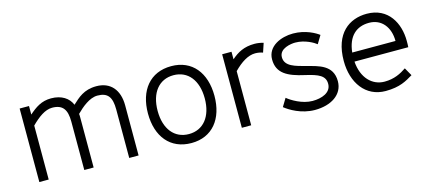

<svg xmlns="http://www.w3.org/2000/svg" viewBox="-43 -775 2469 1110"><g transform="rotate(-15 1191.0 -220.0)"><path d="M359 0H415V-300C415 -307 415 -314 414 -321L415 -322C446 -353 495 -396 543 -396C606 -396 628 -363 628 -290V0H684V-300C684 -392 636 -450 551 -450C476 -450 439 -413 402 -379C385 -421 343 -450 280 -450C222 -450 185 -423 146 -389V-440H90V0H146V-323C188 -365 230 -396 272 -396C335 -396 359 -362 359 -290Z M1197 -220C1197 -358 1124 -450 999 -450C872 -450 799 -358 799 -220C799 -82 872 10 999 10C1124 10 1197 -82 1197 -220ZM857 -220C857 -329 912 -396 998 -396C1084 -396 1139 -329 1139 -220C1139 -111 1084 -44 998 -44C912 -44 857 -111 857 -220Z M1533 -388C1519 -393 1504 -396 1487 -396C1445 -396 1401 -368 1358 -324V0H1302V-440H1358V-395C1396 -428 1435 -450 1498 -450C1516 -450 1534 -447 1551 -442Z M1880 -401C1859 -417 1803 -450 1728 -450C1657 -450 1573 -416 1573 -336C1573 -253 1634 -222 1733 -200C1812 -182 1851 -165 1850 -115C1849 -64 1793 -44 1738 -44C1676 -44 1615 -82 1591 -102L1562 -54C1589 -32 1656 10 1738 10C1834 10 1908 -36 1908 -117C1908 -214 1823 -230 1756 -248C1694 -265 1631 -278 1631 -334C1631 -387 1703 -396 1727 -396C1785 -396 1835 -366 1851 -353Z M2169 -44C2227 -44 2267 -65 2301 -88L2328 -40C2288 -16 2247 10 2161 10C2041 10 1971 -90 1971 -220C1971 -386 2065 -450 2169 -450C2299 -450 2353 -343 2353 -239C2353 -223 2353 -216 2352 -201H2030C2037 -102 2095 -44 2169 -44ZM2290 -255C2290 -337 2244 -396 2169 -396C2093 -396 2041 -351 2031 -255Z"/></g></svg>

Font: Linear
Style: Regular
Weight: 400
Designer: Braydon G. Fuller
Foundry: Braydon G. Fuller
Version: Version 1.000;PS 001.000;hotconv 1.0.38